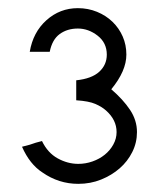

<svg xmlns="http://www.w3.org/2000/svg" viewBox="-20 -795 378 471"><path d="M53 -668Q61 -716 94 -745.5Q127 -775 171 -775Q196 -775 218 -766Q240 -757 256 -741.5Q272 -726 281 -705.5Q290 -685 290 -661Q290 -621 253 -576Q282 -551 299 -525.5Q316 -500 316 -471Q316 -445 304.5 -422Q293 -399 273.5 -382Q254 -365 228 -354.5Q202 -344 172 -344Q124 -344 84 -372Q53 -392 34 -435Q43 -437 53 -440Q63 -443 68 -445Q71 -446 75.5 -447Q80 -448 83 -449Q97 -420 121.5 -406.5Q146 -393 172 -393Q190 -393 207 -399Q224 -405 237 -415.5Q250 -426 258 -440.5Q266 -455 266 -471Q266 -501 240 -524Q230 -533 214 -540Q198 -547 167 -549V-598Q205 -602 223.5 -619Q242 -636 242 -661Q242 -690 219.5 -707.5Q197 -725 171 -725Q145 -725 126.5 -711.5Q108 -698 102 -668Z"/></svg>

Font: Fundamental  Brigade Scvhlank
Style: Regular
Weight: 100
Designer: Peter Wiegel, original typeface by Arno Drescher 1935
Foundry: Peter Wiegel
Version: Version 0.000 2012 initial release